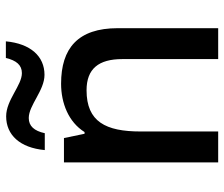

<svg xmlns="http://www.w3.org/2000/svg" viewBox="-76 -706 782 671"><g transform="rotate(-90 315.5 -371.0)"><path d="M126 -606H185C193 -643 210 -662 238 -662C283 -662 334 -607 389 -607C454 -607 498 -656 506 -742H448C439 -705 423 -686 395 -686C352 -686 301 -741 244 -741C179 -741 134 -693 126 -606ZM358 -549C290 -549 224 -523 189 -467H183L168 -539H83V0H191V-271C191 -393 225 -460 335 -460C410 -460 444 -418 444 -335V0H552V-351C552 -490 482 -549 358 -549Z"/></g></svg>

Font: Noto Sans Lisu Medium
Style: Regular
Weight: 500
Designer: Monotype Design Team. David Williams.
Foundry: Monotype Imaging Inc.
Version: Version 2.102